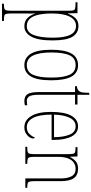

<svg xmlns="http://www.w3.org/2000/svg" viewBox="498 -1196 937 1974"><g transform="rotate(90 967.0 -208.5)"><path d="M18 240V220H23Q54 220 68 215.5Q82 211 86 195Q90 179 90 144V-441Q90 -476 86.5 -491.5Q83 -507 68 -511.5Q53 -516 18 -516H3V-536H115L117 -438H120Q137 -485 166 -515.5Q195 -546 246 -546Q320 -546 357.5 -484Q395 -422 395 -280Q395 -130 355.5 -60Q316 10 250 10Q197 10 166 -21Q135 -52 119 -102H118Q119 -83 118.5 -52.5Q118 -22 118 14V144Q118 179 122 195Q126 211 140 215.5Q154 220 184 220H195V240ZM249 -15Q313 -15 340 -87Q367 -159 367 -280Q367 -403 337.5 -462Q308 -521 246 -521Q184 -521 151 -456.5Q118 -392 118 -276Q118 -198 130 -139.5Q142 -81 170.5 -48Q199 -15 249 -15Z M648 10Q573 10 532 -57Q491 -124 491 -267Q491 -405 529.5 -473.5Q568 -542 650 -542Q730 -542 767.5 -473Q805 -404 805 -267Q805 -122 765 -56Q725 10 648 10ZM649 -15Q720 -15 748.5 -79.5Q777 -144 777 -267Q777 -392 748.5 -454.5Q720 -517 648 -517Q577 -517 548 -454.5Q519 -392 519 -267Q519 -143 550.5 -79Q582 -15 649 -15Z M1020 10Q969 10 947.5 -22.5Q926 -55 926 -141V-511H866V-530Q902 -533 916 -553Q929 -570 931 -596Q933 -622 934 -657H954V-536H1054V-511H954V-140Q954 -65 970.5 -40Q987 -15 1018 -15Q1030 -15 1039.5 -16.5Q1049 -18 1062 -20V5Q1037 10 1020 10Z M1287 10Q1215 10 1172.5 -61Q1130 -132 1130 -262Q1130 -403 1169 -472.5Q1208 -542 1279 -542Q1348 -542 1383 -474.5Q1418 -407 1418 -291V-270H1158Q1158 -140 1192.5 -77.5Q1227 -15 1287 -15Q1331 -15 1356.5 -41.5Q1382 -68 1394 -99Q1398 -97 1400.5 -92Q1403 -87 1403 -77Q1403 -62 1389.5 -41.5Q1376 -21 1350.5 -5.5Q1325 10 1287 10ZM1390 -295Q1389 -394 1363.5 -455.5Q1338 -517 1279 -517Q1221 -517 1191 -457Q1161 -397 1158 -295Z M1489 0V-20H1497Q1528 -20 1542 -24.5Q1556 -29 1560 -45Q1564 -61 1564 -96V-441Q1564 -476 1560 -492Q1556 -508 1542 -512Q1528 -516 1497 -516H1492V-536H1588L1591 -459H1593Q1612 -496 1639 -519Q1666 -542 1713 -542Q1781 -542 1811.5 -498.5Q1842 -455 1842 -363V-96Q1842 -61 1846 -45Q1850 -29 1863.5 -24.5Q1877 -20 1906 -20H1910V0H1814V-364Q1814 -434 1791.5 -475.5Q1769 -517 1715 -517Q1681 -517 1653 -499Q1625 -481 1608.5 -440.5Q1592 -400 1592 -333V-96Q1592 -61 1596 -45Q1600 -29 1614 -24.5Q1628 -20 1658 -20H1664V0Z"/></g></svg>

Font: Noto Serif Thai ExtraCondensed Thin
Style: Regular
Weight: 100
Width: 2
Designer: Monotype Design Team
Foundry: Monotype Imaging Inc.
Version: Version 2.001; ttfautohint (v1.8.4.7-5d5b)